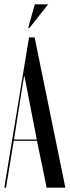

<svg xmlns="http://www.w3.org/2000/svg" viewBox="-22 -873 324 893"><path d="M113 -699H139L282 0H195L150 -218H42L6 0H-2ZM83 -478 43 -224H149L92 -518H90ZM109 -743 140 -853H202L115 -743Z"/></svg>

Font: Moniqa SemBd Narrow Display
Style: Regular
Weight: 600
Width: 4
Designer: Rajesh Rajput
Foundry: Rajesh Rajput
Version: Version 1.000